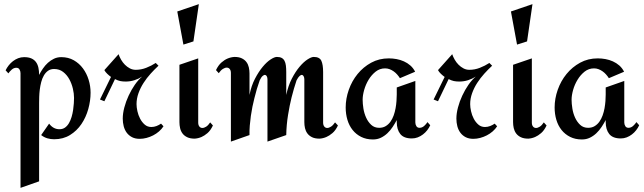

<svg xmlns="http://www.w3.org/2000/svg" viewBox="-20 -657 3078 918"><path d="M238.8 8.8Q221.7 8.8 206.1 4.2Q190.4 -0.5 176.8 -11.2L214.8 -65.9Q224.1 -53.2 236.6 -46.1Q249 -39.1 264.2 -39.1Q279.8 -39.1 291 -47.1Q302.2 -55.2 309.8 -68.4Q317.4 -81.5 322.3 -97.9Q327.1 -114.3 329.6 -130.9Q332 -147.5 333 -162.8Q334 -178.2 334 -189Q334 -209.5 328.4 -233.4Q322.8 -257.3 311.3 -278.3Q299.8 -299.3 281.7 -313.2Q263.7 -327.1 238.8 -327.1Q221.7 -327.1 209.7 -318.6Q197.8 -310.1 189.7 -296.1Q181.6 -282.2 177 -264.4Q172.4 -246.6 170.2 -228.8Q168 -210.9 167.5 -194.1Q167 -177.2 167 -165V210L78.1 241.2V-307.1Q78.1 -316.9 73.2 -325Q68.4 -333 58.1 -333Q45.9 -333 35.9 -324Q25.9 -314.9 20 -306.2L6.8 -320.8Q12.7 -333 21.7 -344.5Q30.8 -356 42.2 -364.7Q53.7 -373.5 67.1 -378.7Q80.6 -383.8 95.2 -383.8Q116.2 -383.8 129.9 -377.7Q143.6 -371.6 151.9 -360.4Q160.2 -349.1 163.6 -333.5Q167 -317.9 167 -298.8Q174.8 -314 185.3 -329.3Q195.8 -344.7 209 -356.7Q222.2 -368.7 238 -376.2Q253.9 -383.8 272.9 -383.8Q306.6 -383.8 332.8 -368.9Q358.9 -354 376.7 -329.8Q394.5 -305.7 403.8 -275.4Q413.1 -245.1 413.1 -213.9Q413.1 -175.3 402.1 -135.7Q391.1 -96.2 369.4 -64Q347.7 -31.7 314.9 -11.5Q282.2 8.8 238.8 8.8Z M761.7 -53.2Q752.9 -39.6 740.2 -28.6Q727.5 -17.6 712.4 -9.8Q697.3 -2 680.7 2.4Q664.1 6.8 647.9 6.8Q626.5 6.8 611.1 -1.2Q595.7 -9.3 585.9 -22.5Q576.2 -35.6 571.5 -53.2Q566.9 -70.8 566.9 -89.8Q566.9 -114.7 574.5 -143.3Q582 -171.9 595 -199.7Q607.9 -227.5 624.5 -251.5Q641.1 -275.4 659.7 -291Q642.6 -279.8 622.3 -273.4Q602.1 -267.1 581.1 -267.1Q565.9 -267.1 554.7 -269.5Q543.5 -272 529.8 -278.8L479 -172.9L458 -181.2L510.7 -289.1Q502.4 -294.9 492.9 -304Q483.4 -313 479 -321.8L546.9 -397.9Q551.3 -384.8 559.1 -371.3Q566.9 -357.9 577.4 -347.4Q587.9 -336.9 600.8 -330.1Q613.8 -323.2 628.9 -323.2Q654.8 -323.2 679.2 -332.8Q703.6 -342.3 724.6 -356L737.8 -342.8Q719.2 -325.7 700.4 -304.9Q681.6 -284.2 666.5 -260.7Q651.4 -237.3 642.1 -211.4Q632.8 -185.5 632.8 -159.2Q632.8 -144 637 -125.2Q641.1 -106.4 649.9 -89.6Q658.7 -72.8 671.9 -61.3Q685.1 -49.8 703.6 -49.8Q716.3 -49.8 728.3 -54.4Q740.2 -59.1 750 -65.9Z M930.7 -637.2 904.8 -459 856.9 -443.8 827.6 -602.1ZM998 -57.1Q986.8 -33.2 971.9 -20.5Q957 -7.8 943.4 -2Q927.2 4.9 910.6 5.9Q889.2 5.9 875 -1Q860.8 -7.8 852.5 -19Q844.2 -30.3 841.1 -44.4Q837.9 -58.6 837.9 -73.2V-347.2L927.7 -377.9V-70.8Q927.7 -59.1 933.1 -52.2Q938.5 -45.4 947 -45.2Q955.6 -44.9 965.6 -51.3Q975.6 -57.6 984.9 -71.8Z M1595.7 -57.1Q1584.5 -33.2 1569.3 -20.5Q1554.2 -7.8 1540.5 -2Q1524.4 4.9 1507.8 5.9Q1485.8 5.9 1471.9 -1Q1458 -7.8 1449.7 -19Q1441.4 -30.3 1438.2 -44.4Q1435.1 -58.6 1435.1 -73.2V-277.8Q1435.1 -285.6 1432.1 -291.7Q1429.2 -297.9 1424.3 -298.8Q1419.4 -299.8 1412.6 -293.9Q1405.8 -288.1 1397.9 -272.9Q1384.8 -233.9 1374 -190.9Q1364.7 -153.8 1357.2 -107.2Q1349.6 -60.5 1348.6 -11.2L1258.8 20V-277.8Q1258.8 -285.6 1255.9 -291.7Q1252.9 -297.9 1247.8 -298.8Q1242.7 -299.8 1235.8 -293.9Q1229 -288.1 1221.7 -272.9Q1207 -231.9 1196.3 -187.5Q1191.4 -168.5 1187 -147Q1182.6 -125.5 1179.4 -102.8Q1176.3 -80.1 1174.3 -56.9Q1172.4 -33.7 1172.9 -11.2L1084 20V-308.1Q1084 -319.8 1078.6 -326.7Q1073.2 -333.5 1064.7 -333.7Q1056.2 -334 1045.9 -327.6Q1035.6 -321.3 1025.9 -307.1L1012.7 -321.8Q1023.9 -345.2 1038.8 -358.2Q1053.7 -371.1 1067.9 -377Q1084 -383.8 1101.1 -384.8Q1122.6 -384.8 1136.5 -377.9Q1150.4 -371.1 1158.4 -360.1Q1166.5 -349.1 1169.7 -335Q1172.9 -320.8 1172.9 -306.2V-203.1Q1181.6 -247.1 1199.2 -280.8Q1216.8 -314.5 1236.1 -337.6Q1255.4 -360.8 1273.9 -372.8Q1292.5 -384.8 1303.7 -384.8Q1317.9 -384.8 1326.7 -380.1Q1335.4 -375.5 1340.3 -366.2Q1345.2 -356.9 1346.9 -343.5Q1348.6 -330.1 1348.6 -312V-203.1Q1357.9 -247.1 1375.2 -280.8Q1392.6 -314.5 1412.1 -337.6Q1431.6 -360.8 1450.2 -372.8Q1468.8 -384.8 1480 -384.8Q1507.8 -384.8 1516.4 -366.5Q1524.9 -348.1 1524.9 -312V-70.8Q1524.9 -59.1 1530.3 -52.2Q1535.6 -45.4 1543.9 -45.2Q1552.2 -44.9 1562.3 -51.3Q1572.3 -57.6 1582 -71.8Z M2037.1 -58.1Q2031.2 -45.4 2022.5 -34.2Q2013.7 -22.9 2002.2 -14.2Q1990.7 -5.4 1977.3 -0.2Q1963.9 4.9 1949.2 4.9Q1910.6 4.9 1893.8 -16.4Q1877 -37.6 1877 -74.2V-83Q1868.2 -66.4 1857.2 -49.8Q1846.2 -33.2 1832.3 -20Q1818.4 -6.8 1801.3 1.5Q1784.2 9.8 1763.2 9.8Q1731.4 9.8 1707 -2.4Q1682.6 -14.6 1666 -35.4Q1649.4 -56.2 1641.1 -84Q1632.8 -111.8 1632.8 -143.1Q1632.8 -185.5 1647.7 -227.8Q1662.6 -270 1689.7 -303.2Q1716.8 -336.4 1754.6 -357.2Q1792.5 -377.9 1838.9 -377.9Q1857.4 -377.9 1876 -374.5Q1894.5 -371.1 1911.4 -363.5Q1928.2 -356 1942.1 -343.8Q1956.1 -331.5 1964.8 -314L1892.1 -283.2Q1886.2 -292.5 1878.7 -301Q1871.1 -309.6 1862.1 -315.9Q1853 -322.3 1842.8 -326.2Q1832.5 -330.1 1821.3 -330.1Q1795.9 -330.1 1776.1 -314.5Q1756.3 -298.8 1742.4 -275.9Q1728.5 -252.9 1721.2 -227.1Q1713.9 -201.2 1713.9 -180.2Q1713.9 -161.6 1717.5 -138.4Q1721.2 -115.2 1730.5 -94.7Q1739.7 -74.2 1754.9 -60.1Q1770 -45.9 1793 -45.9Q1811 -45.9 1824.2 -54Q1837.4 -62 1846.7 -75Q1856 -87.9 1862.1 -104.7Q1868.2 -121.6 1871.3 -139.2Q1874.5 -156.7 1875.7 -174.1Q1877 -191.4 1877 -205.1V-238.8L1965.8 -270V-71.8Q1965.8 -62 1970.7 -54Q1975.6 -45.9 1985.8 -45.9Q1998 -45.9 2008.1 -54.9Q2018.1 -64 2023.9 -73.2Z M2356.9 -53.2Q2348.1 -39.6 2335.4 -28.6Q2322.8 -17.6 2307.6 -9.8Q2292.5 -2 2275.9 2.4Q2259.3 6.8 2243.2 6.8Q2221.7 6.8 2206.3 -1.2Q2190.9 -9.3 2181.2 -22.5Q2171.4 -35.6 2166.7 -53.2Q2162.1 -70.8 2162.1 -89.8Q2162.1 -114.7 2169.7 -143.3Q2177.2 -171.9 2190.2 -199.7Q2203.1 -227.5 2219.7 -251.5Q2236.3 -275.4 2254.9 -291Q2237.8 -279.8 2217.5 -273.4Q2197.3 -267.1 2176.3 -267.1Q2161.1 -267.1 2149.9 -269.5Q2138.7 -272 2125 -278.8L2074.2 -172.9L2053.2 -181.2L2106 -289.1Q2097.7 -294.9 2088.1 -304Q2078.6 -313 2074.2 -321.8L2142.1 -397.9Q2146.5 -384.8 2154.3 -371.3Q2162.1 -357.9 2172.6 -347.4Q2183.1 -336.9 2196 -330.1Q2209 -323.2 2224.1 -323.2Q2250 -323.2 2274.4 -332.8Q2298.8 -342.3 2319.8 -356L2333 -342.8Q2314.5 -325.7 2295.7 -304.9Q2276.9 -284.2 2261.7 -260.7Q2246.6 -237.3 2237.3 -211.4Q2228 -185.5 2228 -159.2Q2228 -144 2232.2 -125.2Q2236.3 -106.4 2245.1 -89.6Q2253.9 -72.8 2267.1 -61.3Q2280.3 -49.8 2298.8 -49.8Q2311.5 -49.8 2323.5 -54.4Q2335.4 -59.1 2345.2 -65.9Z M2525.9 -637.2 2500 -459 2452.1 -443.8 2422.9 -602.1ZM2593.3 -57.1Q2582 -33.2 2567.1 -20.5Q2552.2 -7.8 2538.6 -2Q2522.5 4.9 2505.9 5.9Q2484.4 5.9 2470.2 -1Q2456.1 -7.8 2447.8 -19Q2439.5 -30.3 2436.3 -44.4Q2433.1 -58.6 2433.1 -73.2V-347.2L2522.9 -377.9V-70.8Q2522.9 -59.1 2528.3 -52.2Q2533.7 -45.4 2542.2 -45.2Q2550.8 -44.9 2560.8 -51.3Q2570.8 -57.6 2580.1 -71.8Z M3036.1 -58.1Q3030.3 -45.4 3021.5 -34.2Q3012.7 -22.9 3001.2 -14.2Q2989.7 -5.4 2976.3 -0.2Q2962.9 4.9 2948.2 4.9Q2909.7 4.9 2892.8 -16.4Q2876 -37.6 2876 -74.2V-83Q2867.2 -66.4 2856.2 -49.8Q2845.2 -33.2 2831.3 -20Q2817.4 -6.8 2800.3 1.5Q2783.2 9.8 2762.2 9.8Q2730.5 9.8 2706.1 -2.4Q2681.6 -14.6 2665 -35.4Q2648.4 -56.2 2640.1 -84Q2631.8 -111.8 2631.8 -143.1Q2631.8 -185.5 2646.7 -227.8Q2661.6 -270 2688.7 -303.2Q2715.8 -336.4 2753.7 -357.2Q2791.5 -377.9 2837.9 -377.9Q2856.4 -377.9 2875 -374.5Q2893.6 -371.1 2910.4 -363.5Q2927.2 -356 2941.2 -343.8Q2955.1 -331.5 2963.9 -314L2891.1 -283.2Q2885.3 -292.5 2877.7 -301Q2870.1 -309.6 2861.1 -315.9Q2852.1 -322.3 2841.8 -326.2Q2831.5 -330.1 2820.3 -330.1Q2794.9 -330.1 2775.1 -314.5Q2755.4 -298.8 2741.5 -275.9Q2727.5 -252.9 2720.2 -227.1Q2712.9 -201.2 2712.9 -180.2Q2712.9 -161.6 2716.6 -138.4Q2720.2 -115.2 2729.5 -94.7Q2738.8 -74.2 2753.9 -60.1Q2769 -45.9 2792 -45.9Q2810.1 -45.9 2823.2 -54Q2836.4 -62 2845.7 -75Q2855 -87.9 2861.1 -104.7Q2867.2 -121.6 2870.4 -139.2Q2873.5 -156.7 2874.8 -174.1Q2876 -191.4 2876 -205.1V-238.8L2964.8 -270V-71.8Q2964.8 -62 2969.7 -54Q2974.6 -45.9 2984.9 -45.9Q2997.1 -45.9 3007.1 -54.9Q3017.1 -64 3022.9 -73.2Z"/></svg>

Font: Redressed
Style: Regular
Weight: 400
Designer: Astigmatic (AOETI)
Foundry: Astigmatic (AOETI)
Version: Version 1.000